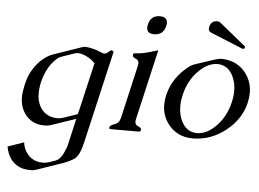

<svg xmlns="http://www.w3.org/2000/svg" viewBox="-61 -765 1519 1124"><g transform="rotate(5 698.5 -202.5)"><path d="M411.6 -97.2 476.1 -375.5Q460.4 -394 431.2 -409.9Q401.9 -425.8 377 -426.8H375Q365.2 -426.8 354.5 -422.9Q335.4 -416.5 316.7 -409.9Q297.9 -403.3 278.8 -397Q265.6 -392.1 256.3 -384.3Q218.8 -352.1 197.8 -306.2Q181.6 -271.5 173.3 -237.3Q170.9 -226.6 169.4 -215.3Q166 -192.4 166 -172.4Q166 -130.9 181.2 -101.1Q203.6 -55.7 249.5 -42Q266.6 -36.6 285.6 -36.6Q291.5 -36.6 298.3 -37.1Q309.1 -38.1 325.2 -43.5Q337.4 -47.4 363 -56.2Q388.7 -64.9 404.8 -70.8L411.1 -97.2ZM398.4 -42.5 253.4 6.8Q236.3 12.2 226.1 12.2H206.1Q137.7 8.8 99.6 -44.4Q70.3 -85.4 70.3 -141.6Q70.3 -157.7 72.8 -175.3Q75.7 -195.8 80.1 -214.8Q85.9 -240.2 94.7 -264.2Q110.4 -305.7 146 -347.2Q163.6 -368.7 199.7 -392.1Q211.9 -399.4 227.1 -405.3Q269.5 -419.9 312 -434.6Q354.5 -449.2 397.5 -463.9Q406.2 -466.8 414.1 -466.8H416.5Q447.3 -465.3 488.3 -451.2Q491.7 -449.7 492.7 -449.2Q502.4 -444.8 517.1 -439.5Q522.9 -437.5 528.3 -437.5Q536.1 -437.5 543 -441.9Q555.2 -450.7 561 -456.5Q564.5 -460 567.9 -460Q570.3 -460 572.8 -459Q582.5 -455.1 581.1 -449.2L457 87.9Q438.5 168.5 410.9 188.5Q383.3 208.5 337.4 224.1L191.4 274.4Q174.3 279.8 164.6 279.8Q151.9 279.8 144.5 279.3Q76.2 276.9 38.1 222.7Q18.6 193.8 11.7 153.8Q58.1 137.2 106.4 121.1Q109.4 146 119.6 166Q142.6 210.9 188 225.1Q205.6 230 223.1 230Q230 230 236.3 229.5Q247.1 228.5 263.2 223.6Q269.5 221.2 279.8 217.8Q290 214.4 301.3 210.4Q327.6 198.7 343.8 163.1Q359.9 127.4 362.3 115.7Z M834 -683.6Q877.4 -683.6 877.9 -647.9Q877.9 -639.6 875.5 -629.9Q862.8 -575.7 809.1 -575.7Q765.6 -575.7 765.6 -611.3Q765.6 -619.6 768.1 -629.9Q780.3 -683.6 834 -683.6ZM746.6 -71.3Q744.6 -63.5 744.6 -57.6Q744.6 -38.1 761.7 -31.2Q784.2 -22.5 781.2 -11.2Q778.8 0 769 0H603.5Q595.2 0 595.2 -7.3Q595.2 -9.3 595.7 -11.2Q598.1 -22.5 625 -31.2Q651.4 -40 658.7 -71.3L730.5 -383.8Q732.4 -391.1 732.4 -397.5Q732.4 -417 715.3 -423.3Q695.3 -431.2 695.8 -441.9Q695.8 -443.4 695.8 -444.8Q698.2 -455.1 708.5 -455.1Q741.2 -456.1 774.9 -464.8Q808.1 -473.6 841.8 -484.4Z M1331.5 -536.1 1141.6 -613.8Q1125.5 -620.1 1125.5 -637.2Q1125.5 -642.1 1127 -647.5Q1135.3 -683.6 1171.4 -683.6Q1182.1 -683.6 1189.5 -677.2L1344.2 -551.3Q1346.2 -547.9 1345.2 -543.9Q1343.3 -535.6 1334.5 -535.6Q1332.5 -535.6 1331.5 -536.1ZM1193.8 -434.1Q1136.2 -433.6 1081.1 -377Q1025.9 -320.3 1006.3 -234.9Q998.5 -201.7 998.5 -172.4Q998.5 -170.4 998.5 -168.9Q998.5 -124 1015.1 -86.9Q1043.5 -24.4 1103.5 -21H1110.4Q1167 -21 1222.2 -77.6Q1277.3 -134.3 1296.9 -219.7Q1305.2 -254.9 1305.2 -286.1Q1305.2 -331.1 1288.1 -368.2Q1259.8 -430.7 1199.7 -434.1ZM1390.1 -224.1Q1367.2 -126.5 1282.2 -58.6Q1197.3 9.3 1095.2 12.2H1087.4Q994.1 12.2 940.9 -58.1Q903.8 -107.4 903.8 -170.4Q903.8 -196.8 910.6 -225.6V-227.1Q936 -334 1032.7 -406.7Q1043.9 -415.5 1064 -421.9Q1084 -427.7 1114.7 -438.5Q1145.5 -449.2 1173.3 -458Q1200.7 -466.8 1216.3 -466.8H1217.8Q1312 -462.9 1361.8 -393.6Q1397 -344.7 1397 -282.2Q1397 -255.9 1390.6 -227.1Z"/></g></svg>

Font: Caudex
Style: Italic
Weight: 400
Italic angle: -13°
Version: Version 1.04